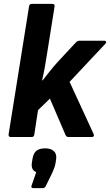

<svg xmlns="http://www.w3.org/2000/svg" viewBox="-20 -703 565 985"><path d="M36 0Q23 0 24 -13L129 -670Q131 -683 142 -683H248Q262 -683 260 -670L221 -425Q216 -392 210 -358.5Q204 -325 196 -291H199Q217 -314 236.5 -338.5Q256 -363 275 -384L368 -484Q377 -494 387 -494H516Q522 -494 524 -489.5Q526 -485 521 -479L337 -283L461 -14Q463 -8 460.5 -4Q458 0 451 0H330Q321 0 316 -11L236 -197L175 -138L156 -13Q154 0 143 0ZM151 262Q137 262 142 249L166 180Q137 169 144 129L147 110Q152 82 167.5 70Q183 58 212 58Q241 58 256.5 72.5Q272 87 268 114L265 133Q263 147 258.5 158Q254 169 248 184L216 249Q211 262 200 262Z"/></svg>

Font: Sofia Sans Semi Condensed ExtraBold
Style: Italic
Weight: 800
Italic angle: -9°
Version: Version 4.100